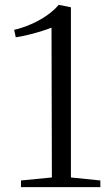

<svg xmlns="http://www.w3.org/2000/svg" viewBox="-20 -772 464 792"><path d="M194 -40 192.5 -658Q176.5 -651.5 153.5 -644.2Q130.5 -637 103 -630Q75.5 -623 45 -618L38.5 -649Q72 -656.5 107.2 -671.8Q142.5 -687 172.8 -708Q203 -729 222 -752H223L272.5 -742V-40L394 -27.5V0H66.5V-27.5Z"/></svg>

Font: Merriweather 96pt Light
Style: Regular
Weight: 300
Version: Version 2.100